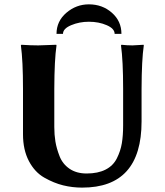

<svg xmlns="http://www.w3.org/2000/svg" viewBox="-20 -854 759 884"><path d="M546.9 -444.8Q546.9 -573.7 537.1 -645L539.1 -647.9Q565.9 -645 589.8 -645Q589.8 -645 641.1 -647.9L642.1 -645Q632.3 -579.1 631.8 -444.8V-294.9Q631.8 10.3 357.9 9.8Q313 9.8 270.5 -0.7Q228 -11.2 184.1 -36.1Q140.1 -61 113 -112.5Q85.9 -164.1 85.9 -235.8V-444.8Q85.9 -573.7 76.2 -645L78.1 -647.9Q122.1 -645 155.8 -645L238.8 -647.9L240.2 -645Q230.5 -579.1 230 -444.8V-269Q230 -233.9 235.1 -202.4Q240.2 -170.9 254.2 -135Q268.1 -99.1 300 -77.1Q332 -55.2 378.9 -55.2Q430.7 -55.2 465.8 -73Q501 -90.8 518.1 -125Q535.2 -159.2 541 -194.6Q546.9 -230 546.9 -276.9ZM240.2 -698.2Q240.2 -756.3 285.6 -795.2Q331.1 -834 389.2 -834Q451.2 -834 495.1 -795.4Q539.1 -756.8 539.1 -698.2H507.8Q507.8 -722.2 471.4 -738Q435.1 -753.9 389.2 -753.9Q345.2 -753.9 307.6 -738Q270 -722.2 270 -698.2Z"/></svg>

Font: Linux Biolinum
Style: Bold
Weight: 700
Designer: Philipp H. Poll
Foundry: Philipp H. Poll
Version: Version 1.3.2 ; ttfautohint (v0.9)